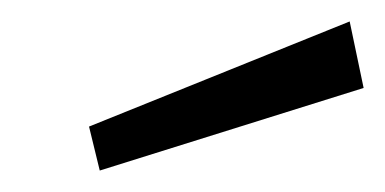

<svg xmlns="http://www.w3.org/2000/svg" viewBox="-20 -755 359 179"><path d="M306 -735 63 -637 73 -596 319 -673Z"/></svg>

Font: United Sans Light
Style: Italic
Weight: 300
Italic angle: -8°
Designer: Pablo Impallari, Rodrigo Fuenzalida (Modified by Dan O. Williams)
Version: Version 1.000;PS 001.000;hotconv 1.0.88;makeotf.lib2.5.64775